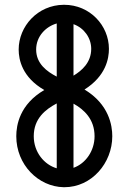

<svg xmlns="http://www.w3.org/2000/svg" viewBox="-20 -778 537 802"><path d="M58 -571C58 -528 73 -455 165 -402C62 -342 48 -255 48 -209C48 -90 140 2 246 4H249C363 4 449 -97 449 -209C449 -253 436 -342 333 -404C423 -461 435 -534 435 -574C435 -671 356 -758 248 -758H246C137 -757 58 -668 58 -571ZM287 -677C332 -661 361 -619 361 -574C361 -517 322 -483 287 -462ZM287 -345C330 -321 375 -281 375 -209C375 -148 338 -95 287 -77ZM217 -458C176 -479 131 -512 131 -571C131 -626 171 -667 217 -680ZM217 -75C165 -90 121 -142 121 -209C121 -283 170 -321 217 -346Z"/></svg>

Font: LS
Style: RegularAlt
Weight: 500
Designer: BSozoo
Foundry: BSozoo
Version: Version 001.000